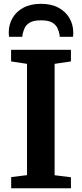

<svg xmlns="http://www.w3.org/2000/svg" viewBox="-20 -1010 440 1030"><path d="M125 -70.5V-667.5L39.5 -680.5V-743H360.5V-680.5L273 -667.5V-70L360.5 -59V0H40V-60ZM200 -989.5Q255.5 -989.5 294 -968.5Q332.5 -947.5 352.8 -912.5Q373 -877.5 373 -836Q373 -830 372.8 -824Q372.5 -818 371.5 -812.5H300Q300 -814.5 300 -818.2Q300 -822 299 -826Q296 -842 288.2 -859.2Q280.5 -876.5 260.2 -888.8Q240 -901 200 -901Q160 -901 139.8 -888.8Q119.5 -876.5 112 -859Q104.5 -841.5 101 -826Q100.5 -822 100.2 -818.2Q100 -814.5 100 -812.5H28.5Q28 -818 27.5 -824.2Q27 -830.5 27 -836.5Q27 -878 47 -913Q67 -948 105.8 -968.8Q144.5 -989.5 200 -989.5Z"/></svg>

Font: Merriweather Light 18pt
Style: Bold
Weight: 700
Version: Version 2.100